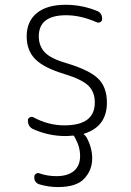

<svg xmlns="http://www.w3.org/2000/svg" viewBox="-20 -550 540 790"><path d="M246.1 -245.1Q161.1 -270.5 125.5 -306.2Q89.8 -341.8 89.8 -400.4Q89.8 -461.9 131.3 -496.1Q172.9 -530.3 250 -530.3Q316.4 -530.3 377 -505.9Q400.4 -498 400.4 -471.7Q400.4 -463.9 393.6 -459.5Q386.7 -455.1 378.9 -458Q312.5 -487.3 252 -487.3Q139.6 -487.3 139.6 -400.4Q139.6 -361.3 164.1 -335Q188.5 -308.6 253.9 -290Q347.7 -261.7 383.8 -226.6Q419.9 -191.4 419.9 -127.9Q419.9 -29.3 326.2 0Q322.3 2 326.2 3.9Q331.1 6.8 336.9 16.6Q359.4 58.6 359.4 101.6Q359.4 149.4 327.1 184.6Q294.9 219.7 217.8 219.7Q181.6 219.7 143.6 209Q120.1 202.1 121.1 177.7Q121.1 169.9 127.9 165Q134.8 160.2 141.6 163.1Q174.8 174.8 211.9 174.8Q258.8 174.8 284.2 153.3Q309.6 131.8 309.6 91.8Q309.6 53.7 288.1 15.6Q286.1 13.7 286.1 11.7Q284.2 7.8 281.2 7.8Q261.7 9.8 250 9.8Q181.6 9.8 119.1 -17.6Q94.7 -27.3 94.7 -54.7Q94.7 -62.5 102.1 -66.9Q109.4 -71.3 117.2 -67.4Q178.7 -34.2 245.1 -34.2Q370.1 -34.2 370.1 -127.9Q370.1 -171.9 343.3 -197.8Q316.4 -223.6 246.1 -245.1Z"/></svg>

Font: Rounded-L Mgen+ 1m light
Style: Regular
Weight: 200
Designer: [Source Han Sans]
Ryoko NISHIZUKA  (kana & ideographs); Paul D. Hunt (Latin, Greek & Cyrillic); Wenlong ZHANG  (bopomofo
Version: Version 1.059.20150602